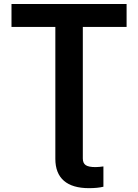

<svg xmlns="http://www.w3.org/2000/svg" viewBox="-20 -748 704 979"><path d="M433.6 211.4Q349.1 211.4 305.7 173.6Q262.2 135.7 262.2 62V-92.8H402.3V60.1Q402.3 84 417 94Q431.6 104 466.8 104Q476.1 104 486.6 103Q497.1 102.1 507.3 100.6V204.1Q493.7 207.5 474.6 209.5Q455.6 211.4 433.6 211.4ZM38.6 -610.8V-727.5H625.5V-610.8H402.3V0H262.2V-610.8Z"/></svg>

Font: Inter
Style: 650
Weight: 650
Designer: Rasmus Andersson
Foundry: rsms
Version: Version 4.001;git-66647c0bb